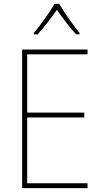

<svg xmlns="http://www.w3.org/2000/svg" viewBox="-20 -969 528 989"><path d="M285 -949H261C237 -907 186 -836 154 -799V-792H174C207 -828 246 -880 273 -918C301 -879 338 -828 372 -792H390V-799C362 -832 310 -906 285 -949ZM431 0V-25H120V-364H414V-389H120V-689H431V-714H94V0Z"/></svg>

Font: Noto Sans Arabic SemCond Thin
Style: Regular
Weight: 100
Width: 4
Designer: Monotype Design Team, Nadine Chahine, Nizar Qandah and Khaled Hosny
Foundry: Monotype Imaging Inc.
Version: Version 2.012